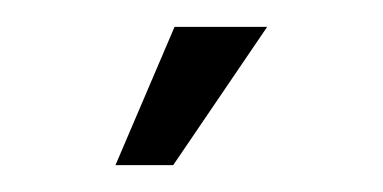

<svg xmlns="http://www.w3.org/2000/svg" viewBox="-20 -674 285 143"><path d="M66 -551 110 -654H179L109 -551Z"/></svg>

Font: Ojuju Medium
Style: Regular
Weight: 500
Designer: Chisaokwu Joboson, Mirko Velimirovic
Foundry: Udi Foundry
Version: Version 1.000